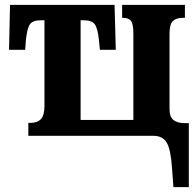

<svg xmlns="http://www.w3.org/2000/svg" viewBox="-20 -556 803 786"><path d="M684 130Q679 56 662.5 28Q646 0 608 0H96V-53H105Q133 -53 147.5 -68.5Q162 -84 162 -122V-473H147Q114 -473 102.5 -456.5Q91 -440 86 -392L83 -352H17L21 -536H449L454 -352H389L385 -392Q380 -440 368 -456.5Q356 -473 324 -473H310V-65H526V-417Q526 -457 516.5 -470Q507 -483 483 -483H480V-536H737V-483H728Q701 -483 687.5 -469.5Q674 -456 674 -418V-110Q674 -77 690.5 -64.5Q707 -52 734 -52H753V210H690Z"/></svg>

Font: Noto Serif CondExtraBold
Style: Regular
Weight: 800
Width: 3
Designer: Monotype Design Team
Foundry: Monotype Imaging Inc.
Version: Version 1.001